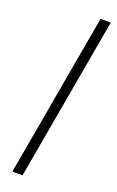

<svg xmlns="http://www.w3.org/2000/svg" viewBox="-143 -758 485 796"><g transform="rotate(20 99.5 -360.0)"><path d="M27 0 154 -720H199L72 0Z"/></g></svg>

Font: DM Sans 17pt ExtraLight
Style: Italic
Weight: 250
Italic angle: -10°
Version: Version 4.004;gftools[0.9.30]